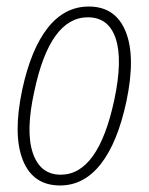

<svg xmlns="http://www.w3.org/2000/svg" viewBox="-20 -558 455 588"><path d="M164 10Q81 10 50 -67.5Q19 -145 48 -283Q75 -408 126.5 -473Q178 -538 252 -538Q334 -538 365 -461Q396 -384 367 -247Q340 -121 288.5 -55.5Q237 10 164 10ZM166 -23Q281 -23 330 -252Q356 -374 334.5 -439.5Q313 -505 249 -505Q133 -505 85 -278Q58 -156 80.5 -89.5Q103 -23 166 -23Z"/></svg>

Font: Noto Sans Condensed ExtraLight
Style: Italic
Weight: 200
Width: 3
Italic angle: -12°
Designer: Monotype Design Team
Foundry: Monotype Imaging Inc.
Version: Version 2.013; ttfautohint (v1.8.4.7-5d5b)